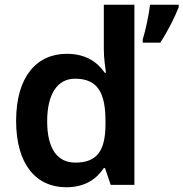

<svg xmlns="http://www.w3.org/2000/svg" viewBox="-20 -780 774 810"><path d="M259 10C340 10 388 -26 418 -71H423L447 0H547V-760H418V-572C418 -537 424 -493 427 -473H422C391 -518 342 -553 262 -553C134 -553 48 -456 48 -270C48 -86 133 10 259 10ZM734 -750V-760H613C608 -717 594 -651 582 -613V-600H656C689 -650 718 -709 734 -750ZM298 -94C221 -94 179 -154 179 -268C179 -382 221 -448 297 -448C395 -448 425 -384 425 -269V-253C424 -146 391 -94 298 -94Z"/></svg>

Font: Noto Kufi Arabic SemiBold
Style: Regular
Weight: 600
Designer: Monotype Design Team, David Williams, Khaled Hosny
Foundry: Google LLC
Version: Version 2.109